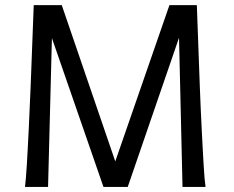

<svg xmlns="http://www.w3.org/2000/svg" viewBox="-20 -733 916 753"><path d="M222.2 -712.9 432.1 -100.1 644.5 -712.9H752Q757.8 -538.6 763.7 -392.6Q765.1 -351.1 767.1 -309.3Q769 -267.6 771 -227.8Q772.9 -188 774.9 -152.1Q776.9 -116.2 778.6 -86.4Q780.3 -56.6 782.2 -34.4Q784.2 -12.2 786.1 0H695.8L682.1 -585L481 0H385.7L183.6 -583.5L168.5 0H78.1Q79.6 -12.2 81.5 -34.4Q83.5 -56.6 85.2 -86.4Q86.9 -116.2 88.9 -152.1Q90.8 -188 92.8 -227.8Q94.7 -267.6 96.4 -309.3Q98.1 -351.1 100.1 -392.6Q106 -538.6 112.3 -712.9Z"/></svg>

Font: Andika FrenchTight
Style: Regular
Weight: 400
Designer: Victor Gaultney, Annie Olsen, Julie Remington, Don Collingsworth, Eric Hays, Becca Hirsbrunner
Foundry: SIL International
Version: Version 5.000 ; Dig1 Dig4Opn Dig7 LnSpcTght